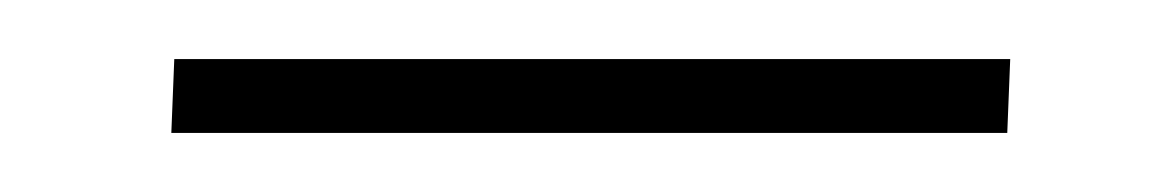

<svg xmlns="http://www.w3.org/2000/svg" viewBox="-20 -255 395 65"><path d="M38 -210 39 -235H322L321 -210Z"/></svg>

Font: Ysabeau Infant Thin
Style: Italic
Weight: 250
Italic angle: -12°
Designer: Christian Thalmann (Catharsis Fonts)
Version: Version 2.001;gftools[0.9.30]; featfreeze: ss01,ss02,lnum